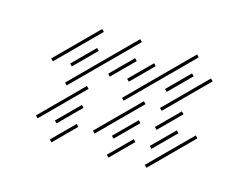

<svg xmlns="http://www.w3.org/2000/svg" viewBox="-48 -282 422 349"><g transform="rotate(15 163.0 -107.5)"><path d="M71.4 -138.6 111.4 -178.6 107.1 -182.9 67.1 -142.9ZM71.4 -102.9 182.9 -214.3 178.6 -218.6 67.1 -107.1ZM35.7 -31.4 111.4 -107.1 107.1 -111.4 31.4 -35.7ZM71.4 4.3 111.4 -35.7 107.1 -40 67.1 0ZM71.4 -31.4 111.4 -71.4 107.1 -75.7 67.1 -35.7ZM35.7 -138.6 111.4 -214.3 107.1 -218.6 31.4 -142.9ZM178.6 -102.9 290 -214.3 285.7 -218.6 174.3 -107.1ZM142.9 -31.4 218.6 -107.1 214.3 -111.4 138.6 -35.7ZM178.6 -31.4 218.6 -71.4 214.3 -75.7 174.3 -35.7ZM178.6 4.3 218.6 -35.7 214.3 -40 174.3 0ZM142.9 -138.6 182.9 -178.6 178.6 -182.9 138.6 -142.9ZM178.6 -138.6 218.6 -178.6 214.3 -182.9 174.3 -142.9ZM250 -138.6 290 -178.6 285.7 -182.9 245.7 -142.9ZM250 -102.9 325.7 -178.6 321.4 -182.9 245.7 -107.1ZM250 -67.1 290 -107.1 285.7 -111.4 245.7 -71.4ZM250 -31.4 290 -71.4 285.7 -75.7 245.7 -35.7ZM250 4.3 325.7 -71.4 321.4 -75.7 245.7 0Z"/></g></svg>

Font: Gossip Low Needlepoint
Style: Regular
Weight: 100
Width: 3
Designer: Deborah Khodanovich
Version: Version 1.001;Glyphs 3.3.1 (3343)